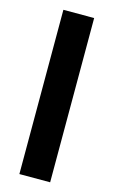

<svg xmlns="http://www.w3.org/2000/svg" viewBox="-109 -730 458 774"><g transform="rotate(15 120.0 -343.0)"><path d="M184.1 -685.5V0H55.7V-685.5Z"/></g></svg>

Font: Yantramanav
Style: Bold
Weight: 700
Version: Version 1.001;PS 1.0;hotconv 1.0.72;makeotf.lib2.5.5900; ttf